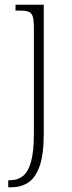

<svg xmlns="http://www.w3.org/2000/svg" viewBox="-20 -556 304 816"><path d="M15 240V210H23Q55 210 77.5 192Q100 174 112 131Q124 88 124 12V-438Q124 -471 119 -486.5Q114 -502 100.5 -506.5Q87 -511 63 -511H46V-536H166V11Q166 101 148 151Q130 201 99 220.5Q68 240 28 240Z"/></svg>

Font: Noto Serif Khmer SemiCondensed ExtraLight
Style: Regular
Weight: 200
Width: 4
Designer: Danh Hong and the Monotype Design Team
Foundry: Monotype Imaging Inc.
Version: Version 2.004; ttfautohint (v1.8.4.7-5d5b)